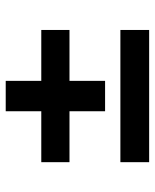

<svg xmlns="http://www.w3.org/2000/svg" viewBox="46 -706 552 685"><g transform="rotate(-90 322.5 -363.0)"><path d="M86.9 -210H558.6V-107.4H86.9ZM86.9 -492.2H268.6V-619.1H377V-492.2H558.6V-391.6H377V-264.6H268.6V-391.6H86.9Z"/></g></svg>

Font: Pretendard GOV SemiBold
Style: Regular
Weight: 600
Designer: Base glyphs from Inter by Rasmus Andersson; Hangeul glyphs from Noto Sans CJK(Source Han Sans) by Jang Soo-young and Kan
Foundry: Kil Hyung-jin
Version: Version 1.309